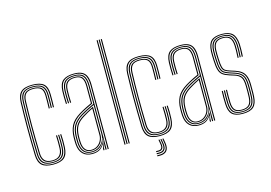

<svg xmlns="http://www.w3.org/2000/svg" viewBox="-117 -1038 2009 1422"><g transform="rotate(-15 888.0 -327.0)"><path d="M168 6Q108 6 81.2 -18.1Q54.5 -42.2 53 -98Q51.2 -161.2 50.6 -215.1Q50 -269 50 -317Q50 -365 50.9 -410.1Q51.8 -455.2 53 -501Q54.5 -556.8 80.9 -581.4Q107.2 -606 168 -606Q229.8 -606 256.4 -581.9Q283 -557.8 283 -502Q283 -479.5 283.2 -455.1Q283.5 -430.8 282 -404H274Q275.5 -431 275.2 -454Q275 -477 275 -502Q275 -554.2 250.2 -576.9Q225.5 -599.5 168 -599.5Q110.5 -599.5 86.5 -575.9Q62.5 -552.2 61 -500.8Q59.8 -455 58.9 -409.8Q58 -364.5 58 -316.6Q58 -268.8 58.6 -215Q59.2 -161.2 61 -98.2Q62.2 -46.8 87.2 -23.6Q112.2 -0.5 168 -0.5Q223.2 -0.5 248.1 -23.6Q273 -46.8 275 -98.2Q276 -120 276 -143.1Q276 -166.2 274 -197H282Q283.8 -171 284 -147.8Q284.2 -124.5 283 -98Q280.8 -42.2 254.1 -18.1Q227.5 6 168 6ZM168 -6.8Q116.2 -6.8 93.2 -28.9Q70.2 -51 69 -98.5Q67.2 -162 66.6 -215.9Q66 -269.8 66 -317.4Q66 -365 66.9 -409.9Q67.8 -454.8 69 -500.5Q70.2 -549.8 93.1 -571.5Q116 -593.2 168 -593.2Q221 -593.2 244 -572.1Q267 -551 267 -502Q267 -477 267.2 -454Q267.5 -431 266 -404H258Q259.5 -431 259.2 -454Q259 -477 259 -502Q259 -547.5 237.9 -567.1Q216.8 -586.8 168 -586.8Q118 -586.8 98.1 -565.5Q78.2 -544.2 77 -500.2Q75.8 -454.2 74.9 -409.4Q74 -364.5 74 -317Q74 -269.5 74.6 -215.9Q75.2 -162.2 77 -98.8Q78.2 -55.5 99.4 -34.4Q120.5 -13.2 168 -13.2Q215.5 -13.2 236.4 -34.6Q257.2 -56 259 -99Q260.2 -124.5 260 -146.4Q259.8 -168.2 258 -197H266Q268 -166 268 -143.6Q268 -121.2 267 -98.5Q265.2 -51 242.1 -28.9Q219 -6.8 168 -6.8ZM168 -19.5Q124.5 -19.5 105.4 -39.6Q86.2 -59.8 85 -98.8Q83.2 -162.5 82.6 -216.2Q82 -270 82 -317.5Q82 -365 82.9 -409.8Q83.8 -454.5 85 -500.2Q86.2 -542.8 105.2 -561.6Q124.2 -580.5 168 -580.5Q212.5 -580.5 231.8 -562.2Q251 -544 251 -502Q251 -481.5 251.2 -456.4Q251.5 -431.2 250 -404H242Q243.5 -431.2 243.2 -456.4Q243 -481.5 243 -502Q243 -540.8 225.6 -557.4Q208.2 -574 168 -574Q127.5 -574 110.9 -556.2Q94.2 -538.5 93 -500Q91.8 -454.2 90.9 -409.4Q90 -364.5 90 -317Q90 -269.5 90.6 -216Q91.2 -162.5 93 -99Q94 -64.2 111.4 -45.1Q128.8 -26 168 -26Q206.8 -26 224.4 -45.2Q242 -64.5 243 -99.5Q243.8 -124.8 243.5 -147.8Q243.2 -170.8 242 -197H250Q251.5 -165.8 251.6 -144.8Q251.8 -123.8 251 -99.2Q249.8 -60 230.4 -39.8Q211 -19.5 168 -19.5Z M585.8 0V-492Q585.8 -549.5 563.2 -574.5Q540.8 -599.5 488.8 -599.5Q435.2 -599.5 409.1 -577.6Q383 -555.8 380.8 -501.8Q379.8 -479.8 380.1 -454.5Q380.5 -429.2 381.8 -404H373.8Q372.5 -429.8 372.1 -454.9Q371.8 -480 372.8 -502Q375 -560 403.4 -583Q431.8 -606 488.8 -606Q526.2 -606 549.4 -594.5Q572.5 -583 583.1 -557.9Q593.8 -532.8 593.8 -492V0ZM466.8 -14.2Q500.2 -14.2 523.2 -29.6Q546.2 -45 558.1 -68.5Q570 -92 570 -116.5V-343.5Q540.5 -330.5 514.6 -316.9Q488.8 -303.2 470.5 -292Q427.5 -265.5 408.8 -233.6Q390 -201.8 388.8 -150Q388.5 -134 388.6 -123.1Q388.8 -112.2 389.8 -96.8Q392.8 -56.5 413 -35.4Q433.2 -14.2 466.8 -14.2ZM466.8 -20.5Q436 -20.5 418.2 -40.6Q400.5 -60.8 397.8 -97.8Q396.5 -115.5 396.5 -125.4Q396.5 -135.2 396.8 -149.5Q398 -199.8 415.8 -230Q433.5 -260.2 475 -285.8Q494.2 -297.5 516.9 -310Q539.5 -322.5 561.8 -332.5V-116.5Q561.8 -94 551.2 -71.9Q540.8 -49.8 519.8 -35.1Q498.8 -20.5 466.8 -20.5ZM466.8 -27Q494 -27 513.4 -39.9Q532.8 -52.8 543.2 -73.2Q553.8 -93.8 553.8 -116.5V-320.8Q533.5 -311.2 515.8 -301Q498 -290.8 478.8 -279Q439.2 -254.8 422.6 -225.9Q406 -197 404.8 -149.2Q404.5 -136.8 404.5 -126Q404.5 -115.2 405.8 -97.5Q408.2 -63.8 424 -45.4Q439.8 -27 466.8 -27ZM466.8 5Q422.2 5 395.9 -20.9Q369.5 -46.8 365.8 -96Q364.8 -111 364.6 -123.1Q364.5 -135.2 364.8 -151Q366 -201 385 -239.5Q404 -278 458 -311.2Q471.2 -319.2 486.2 -327.5Q501.2 -335.8 518.1 -344.1Q535 -352.5 553.8 -360.8V-492Q553.8 -535 538.8 -554.5Q523.8 -574 488.8 -574Q450.5 -574 432.4 -556.8Q414.2 -539.5 412.8 -500.5Q411.8 -478.5 412.1 -454.2Q412.5 -430 413.8 -404H405.8Q404.2 -433 404.1 -457Q404 -481 404.8 -500.8Q406.5 -542.5 426.1 -561.5Q445.8 -580.5 488.8 -580.5Q527.8 -580.5 544.8 -559.5Q561.8 -538.5 561.8 -492V-355.8Q533 -343 506.2 -329.4Q479.5 -315.8 462 -304.8Q415.8 -276.2 394.9 -241.1Q374 -206 372.8 -150.8Q372.5 -135 372.6 -123.4Q372.8 -111.8 373.8 -96.2Q377.2 -50.5 401.4 -26Q425.5 -1.5 466.8 -1.5Q509 -1.5 531.6 -20Q554.2 -38.5 566.8 -67.2H568.8L561.5 -20.5V0H553.5V-13.8L561.5 -44.5H559.5Q543.2 -18 521 -6.5Q498.8 5 466.8 5ZM569.5 0V-29.5L573.2 -90.8H571.2Q562 -54.8 536.4 -31.2Q510.8 -7.8 466.8 -7.8Q428.2 -7.8 406.5 -31.4Q384.8 -55 381.8 -96.8Q380.8 -113 380.6 -124.1Q380.5 -135.2 380.8 -150.2Q382 -204.2 401.9 -237.6Q421.8 -271 466.5 -298.5Q479 -306.2 494.6 -314.8Q510.2 -323.2 529.2 -332.6Q548.2 -342 570 -351.8V-492Q570 -542 551.1 -564.4Q532.2 -586.8 488.8 -586.8Q441.2 -586.8 420 -566.6Q398.8 -546.5 396.8 -501Q396 -482.8 396.1 -457.6Q396.2 -432.5 397.8 -404H389.8Q388.2 -432.2 388.1 -457.1Q388 -482 388.8 -501.2Q390.8 -550.5 414.1 -571.9Q437.5 -593.2 488.8 -593.2Q536.5 -593.2 557.1 -569.5Q577.8 -545.8 577.8 -492V0Z M746.8 0V-800H754.8V0ZM714.8 0V-800H722.8V0ZM730.8 0V-800H738.8V0Z M984.8 6Q924.8 6 898 -18.1Q871.2 -42.2 869.8 -98Q868 -161.2 867.4 -215.1Q866.8 -269 866.8 -317Q866.8 -365 867.6 -410.1Q868.5 -455.2 869.8 -501Q871.2 -556.8 897.6 -581.4Q924 -606 984.8 -606Q1046.5 -606 1073.1 -581.9Q1099.8 -557.8 1099.8 -502Q1099.8 -479.5 1100 -455.1Q1100.2 -430.8 1098.8 -404H1090.8Q1092.2 -431 1092 -454Q1091.8 -477 1091.8 -502Q1091.8 -554.2 1067 -576.9Q1042.2 -599.5 984.8 -599.5Q927.2 -599.5 903.2 -575.9Q879.2 -552.2 877.8 -500.8Q876.5 -455 875.6 -409.8Q874.8 -364.5 874.8 -316.6Q874.8 -268.8 875.4 -215Q876 -161.2 877.8 -98.2Q879 -46.8 904 -23.6Q929 -0.5 984.8 -0.5Q1040 -0.5 1064.9 -23.6Q1089.8 -46.8 1091.8 -98.2Q1092.8 -120 1092.8 -143.1Q1092.8 -166.2 1090.8 -197H1098.8Q1100.5 -171 1100.8 -147.8Q1101 -124.5 1099.8 -98Q1097.5 -42.2 1070.9 -18.1Q1044.2 6 984.8 6ZM984.8 -6.8Q933 -6.8 910 -28.9Q887 -51 885.8 -98.5Q884 -162 883.4 -215.9Q882.8 -269.8 882.8 -317.4Q882.8 -365 883.6 -409.9Q884.5 -454.8 885.8 -500.5Q887 -549.8 909.9 -571.5Q932.8 -593.2 984.8 -593.2Q1037.8 -593.2 1060.8 -572.1Q1083.8 -551 1083.8 -502Q1083.8 -477 1084 -454Q1084.2 -431 1082.8 -404H1074.8Q1076.2 -431 1076 -454Q1075.8 -477 1075.8 -502Q1075.8 -547.5 1054.6 -567.1Q1033.5 -586.8 984.8 -586.8Q934.8 -586.8 914.9 -565.5Q895 -544.2 893.8 -500.2Q892.5 -454.2 891.6 -409.4Q890.8 -364.5 890.8 -317Q890.8 -269.5 891.4 -215.9Q892 -162.2 893.8 -98.8Q895 -55.5 916.1 -34.4Q937.2 -13.2 984.8 -13.2Q1032.2 -13.2 1053.1 -34.6Q1074 -56 1075.8 -99Q1077 -124.5 1076.8 -146.4Q1076.5 -168.2 1074.8 -197H1082.8Q1084.8 -166 1084.8 -143.6Q1084.8 -121.2 1083.8 -98.5Q1082 -51 1058.9 -28.9Q1035.8 -6.8 984.8 -6.8ZM984.8 -19.5Q941.2 -19.5 922.1 -39.6Q903 -59.8 901.8 -98.8Q900 -162.5 899.4 -216.2Q898.8 -270 898.8 -317.5Q898.8 -365 899.6 -409.8Q900.5 -454.5 901.8 -500.2Q903 -542.8 922 -561.6Q941 -580.5 984.8 -580.5Q1029.2 -580.5 1048.5 -562.2Q1067.8 -544 1067.8 -502Q1067.8 -481.5 1068 -456.4Q1068.2 -431.2 1066.8 -404H1058.8Q1060.2 -431.2 1060 -456.4Q1059.8 -481.5 1059.8 -502Q1059.8 -540.8 1042.4 -557.4Q1025 -574 984.8 -574Q944.2 -574 927.6 -556.2Q911 -538.5 909.8 -500Q908.5 -454.2 907.6 -409.4Q906.8 -364.5 906.8 -317Q906.8 -269.5 907.4 -216Q908 -162.5 909.8 -99Q910.8 -64.2 928.1 -45.1Q945.5 -26 984.8 -26Q1023.5 -26 1041.1 -45.2Q1058.8 -64.5 1059.8 -99.5Q1060.5 -124.8 1060.2 -147.8Q1060 -170.8 1058.8 -197H1066.8Q1068.2 -165.8 1068.4 -144.8Q1068.5 -123.8 1067.8 -99.2Q1066.5 -60 1047.1 -39.8Q1027.8 -19.5 984.8 -19.5ZM996.8 30H1004.8L1010.8 65.5Q1017.2 104.8 1001 125.6Q984.8 146.5 947.8 146.5H927.8V138.5H947.8Q980.8 138.5 994.8 120Q1008.8 101.5 1002.8 65.5ZM966.8 30H974.8L980.8 65.5Q984.8 88.8 975.9 101.6Q967 114.5 947.8 114.5H927.8V106.5H947.8Q963.2 106.5 969.8 95.9Q976.2 85.2 972.8 65.5ZM981.8 30H989.8L995.8 65.5Q1001 97 988.6 113.8Q976.2 130.5 947.8 130.5H927.8V122.5H947.8Q972.2 122.5 982.4 108.1Q992.5 93.8 987.8 65.5Z M1402.5 0V-492Q1402.5 -549.5 1380 -574.5Q1357.5 -599.5 1305.5 -599.5Q1252 -599.5 1225.9 -577.6Q1199.8 -555.8 1197.5 -501.8Q1196.5 -479.8 1196.9 -454.5Q1197.2 -429.2 1198.5 -404H1190.5Q1189.2 -429.8 1188.9 -454.9Q1188.5 -480 1189.5 -502Q1191.8 -560 1220.1 -583Q1248.5 -606 1305.5 -606Q1343 -606 1366.1 -594.5Q1389.2 -583 1399.9 -557.9Q1410.5 -532.8 1410.5 -492V0ZM1283.5 -14.2Q1317 -14.2 1340 -29.6Q1363 -45 1374.9 -68.5Q1386.8 -92 1386.8 -116.5V-343.5Q1357.2 -330.5 1331.4 -316.9Q1305.5 -303.2 1287.2 -292Q1244.2 -265.5 1225.5 -233.6Q1206.8 -201.8 1205.5 -150Q1205.2 -134 1205.4 -123.1Q1205.5 -112.2 1206.5 -96.8Q1209.5 -56.5 1229.8 -35.4Q1250 -14.2 1283.5 -14.2ZM1283.5 -20.5Q1252.8 -20.5 1235 -40.6Q1217.2 -60.8 1214.5 -97.8Q1213.2 -115.5 1213.2 -125.4Q1213.2 -135.2 1213.5 -149.5Q1214.8 -199.8 1232.5 -230Q1250.2 -260.2 1291.8 -285.8Q1311 -297.5 1333.6 -310Q1356.2 -322.5 1378.5 -332.5V-116.5Q1378.5 -94 1368 -71.9Q1357.5 -49.8 1336.5 -35.1Q1315.5 -20.5 1283.5 -20.5ZM1283.5 -27Q1310.8 -27 1330.1 -39.9Q1349.5 -52.8 1360 -73.2Q1370.5 -93.8 1370.5 -116.5V-320.8Q1350.2 -311.2 1332.5 -301Q1314.8 -290.8 1295.5 -279Q1256 -254.8 1239.4 -225.9Q1222.8 -197 1221.5 -149.2Q1221.2 -136.8 1221.2 -126Q1221.2 -115.2 1222.5 -97.5Q1225 -63.8 1240.8 -45.4Q1256.5 -27 1283.5 -27ZM1283.5 5Q1239 5 1212.6 -20.9Q1186.2 -46.8 1182.5 -96Q1181.5 -111 1181.4 -123.1Q1181.2 -135.2 1181.5 -151Q1182.8 -201 1201.8 -239.5Q1220.8 -278 1274.8 -311.2Q1288 -319.2 1303 -327.5Q1318 -335.8 1334.9 -344.1Q1351.8 -352.5 1370.5 -360.8V-492Q1370.5 -535 1355.5 -554.5Q1340.5 -574 1305.5 -574Q1267.2 -574 1249.1 -556.8Q1231 -539.5 1229.5 -500.5Q1228.5 -478.5 1228.9 -454.2Q1229.2 -430 1230.5 -404H1222.5Q1221 -433 1220.9 -457Q1220.8 -481 1221.5 -500.8Q1223.2 -542.5 1242.9 -561.5Q1262.5 -580.5 1305.5 -580.5Q1344.5 -580.5 1361.5 -559.5Q1378.5 -538.5 1378.5 -492V-355.8Q1349.8 -343 1323 -329.4Q1296.2 -315.8 1278.8 -304.8Q1232.5 -276.2 1211.6 -241.1Q1190.8 -206 1189.5 -150.8Q1189.2 -135 1189.4 -123.4Q1189.5 -111.8 1190.5 -96.2Q1194 -50.5 1218.1 -26Q1242.2 -1.5 1283.5 -1.5Q1325.8 -1.5 1348.4 -20Q1371 -38.5 1383.5 -67.2H1385.5L1378.2 -20.5V0H1370.2V-13.8L1378.2 -44.5H1376.2Q1360 -18 1337.8 -6.5Q1315.5 5 1283.5 5ZM1386.2 0V-29.5L1390 -90.8H1388Q1378.8 -54.8 1353.1 -31.2Q1327.5 -7.8 1283.5 -7.8Q1245 -7.8 1223.2 -31.4Q1201.5 -55 1198.5 -96.8Q1197.5 -113 1197.4 -124.1Q1197.2 -135.2 1197.5 -150.2Q1198.8 -204.2 1218.6 -237.6Q1238.5 -271 1283.2 -298.5Q1295.8 -306.2 1311.4 -314.8Q1327 -323.2 1346 -332.6Q1365 -342 1386.8 -351.8V-492Q1386.8 -542 1367.9 -564.4Q1349 -586.8 1305.5 -586.8Q1258 -586.8 1236.8 -566.6Q1215.5 -546.5 1213.5 -501Q1212.8 -482.8 1212.9 -457.6Q1213 -432.5 1214.5 -404H1206.5Q1205 -432.2 1204.9 -457.1Q1204.8 -482 1205.5 -501.2Q1207.5 -550.5 1230.9 -571.9Q1254.2 -593.2 1305.5 -593.2Q1353.2 -593.2 1373.9 -569.5Q1394.5 -545.8 1394.5 -492V0Z M1621 6Q1564.8 6 1539.6 -18.1Q1514.5 -42.2 1513 -98Q1512.5 -122 1512 -144.4Q1511.5 -166.8 1513 -197H1521Q1519.5 -165.2 1520 -143Q1520.5 -120.8 1521 -98.2Q1522.5 -46.2 1545.4 -23.4Q1568.2 -0.5 1621 -0.5Q1673.2 -0.5 1698.2 -22.5Q1723.2 -44.5 1726 -97.2Q1727 -114.2 1727.1 -126.6Q1727.2 -139 1727.1 -151.8Q1727 -164.5 1727 -183Q1727 -241 1708.4 -268.5Q1689.8 -296 1645.8 -310L1607.8 -322.2Q1584.8 -329.8 1571.5 -338.6Q1558.2 -347.5 1552.4 -368.5Q1546.5 -389.5 1545 -433.2Q1544.2 -455.5 1543.8 -469Q1543.2 -482.5 1544 -500.8Q1545.8 -543.5 1563.9 -562Q1582 -580.5 1622 -580.5Q1661 -580.5 1679.1 -561.8Q1697.2 -543 1700 -499.8Q1700.8 -488.5 1700.5 -458.6Q1700.2 -428.8 1698.2 -404H1690.2Q1692.2 -428.5 1692.5 -458.4Q1692.8 -488.2 1692 -499.8Q1689.5 -539.5 1673.2 -556.8Q1657 -574 1622 -574Q1586.5 -574 1570 -557Q1553.5 -540 1552 -501Q1551.2 -482.8 1551.8 -469.1Q1552.2 -455.5 1553 -433Q1554.5 -391 1559.9 -371.2Q1565.2 -351.5 1577.2 -343.6Q1589.2 -335.8 1610 -329L1648 -316.8Q1676 -307.8 1695.4 -293.2Q1714.8 -278.8 1724.9 -252.8Q1735 -226.8 1735 -183Q1735 -164.8 1735.1 -151.9Q1735.2 -139 1735.1 -126.5Q1735 -114 1734 -97Q1731 -42 1704.8 -18Q1678.5 6 1621 6ZM1621 -6.8Q1573 -6.8 1551.6 -28.1Q1530.2 -49.5 1529 -98.5Q1528.2 -123 1527.9 -144.9Q1527.5 -166.8 1529 -197H1537Q1535.8 -168 1536 -146.1Q1536.2 -124.2 1537 -98.5Q1538.2 -53.2 1557.5 -33.2Q1576.8 -13.2 1621 -13.2Q1666 -13.2 1686.8 -32.9Q1707.5 -52.5 1710 -97.8Q1711.5 -123.8 1711.2 -141.6Q1711 -159.5 1711 -183Q1711 -240.5 1693.4 -263Q1675.8 -285.5 1641.2 -296.5L1602.8 -308.8Q1577 -317 1561.4 -327.2Q1545.8 -337.5 1538.2 -361Q1530.8 -384.5 1529 -432.5Q1528.2 -453.2 1527.8 -469Q1527.2 -484.8 1528 -501.5Q1530 -550.8 1551.9 -572Q1573.8 -593.2 1622 -593.2Q1669.2 -593.2 1691 -571.5Q1712.8 -549.8 1716 -499.8Q1716.8 -488.5 1716.5 -458.1Q1716.2 -427.8 1714 -404H1706Q1708.2 -428 1708.5 -458.6Q1708.8 -489.2 1708 -500Q1704.8 -548.2 1684 -567.5Q1663.2 -586.8 1622 -586.8Q1578 -586.8 1558 -566.9Q1538 -547 1536 -501.5Q1535.2 -483.2 1535.8 -469.8Q1536.2 -456.2 1537 -432.5Q1538.5 -386.8 1545.2 -364.6Q1552 -342.5 1566.5 -333Q1581 -323.5 1605.2 -315.5L1643.5 -303.2Q1680.8 -291.2 1699.9 -267.1Q1719 -243 1719 -183Q1719 -153.5 1719.2 -138.6Q1719.5 -123.8 1718 -97.8Q1715.5 -49 1692.9 -27.9Q1670.2 -6.8 1621 -6.8ZM1621 -19.5Q1581.5 -19.5 1563.9 -38Q1546.2 -56.5 1545 -99Q1544.5 -119.8 1544 -142.9Q1543.5 -166 1545 -197H1553Q1551.5 -164.5 1552 -143Q1552.5 -121.5 1553 -99Q1554.2 -60.8 1569.5 -43.4Q1584.8 -26 1621 -26Q1657.5 -26 1674.8 -42.9Q1692 -59.8 1694 -98.2Q1695.5 -124.5 1695.2 -141.8Q1695 -159 1695 -183Q1695 -234.8 1680.5 -254.1Q1666 -273.5 1636.8 -282.8L1598 -295Q1566.8 -304.8 1548.8 -318Q1530.8 -331.2 1522.8 -357.4Q1514.8 -383.5 1513 -432Q1512.2 -452.8 1511.8 -469Q1511.2 -485.2 1512 -502Q1514.2 -557.8 1539.8 -581.9Q1565.2 -606 1622 -606Q1677 -606 1702.6 -581.4Q1728.2 -556.8 1732 -500Q1732.8 -488.8 1732.5 -458.1Q1732.2 -427.5 1730 -404H1722Q1724.2 -427.8 1724.5 -458.2Q1724.8 -488.8 1724 -500Q1720.5 -553.2 1696.9 -576.4Q1673.2 -599.5 1622 -599.5Q1570 -599.5 1546 -577Q1522 -554.5 1520 -501.8Q1519.2 -483.5 1519.8 -469.4Q1520.2 -455.2 1521 -432.2Q1522.8 -382.8 1531 -357.9Q1539.2 -333 1556.1 -321.8Q1573 -310.5 1600.5 -301.8L1639 -289.5Q1671.8 -279.2 1687.4 -258Q1703 -236.8 1703 -183Q1703 -164.5 1703.1 -152.6Q1703.2 -140.8 1703.1 -129Q1703 -117.2 1702 -98.8Q1699.8 -56.5 1680.9 -38Q1662 -19.5 1621 -19.5Z"/></g></svg>

Font: Big Shoulders Inline Text Thin
Style: Regular
Weight: 100
Designer: Patric King
Foundry: XO Type Co
Version: Version 2.002